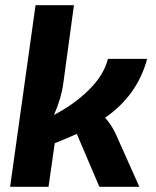

<svg xmlns="http://www.w3.org/2000/svg" viewBox="-20 -720 603 740"><path d="M396 -493H547Q510 -353 385 -266Q408 -242 426 -204L517 0H363L276 -204Q239 -187 191 -168L167 0H19L117 -700H265L224 -399Q216 -340 188 -277Q265 -317 322.5 -373.5Q380 -430 396 -493Z"/></svg>

Font: Exo 2.0
Style: Bold Italic
Weight: 700
Italic angle: -8°
Designer: Natanael Gama
Version: Version 1.001;PS 001.001;hotconv 1.0.70;makeotf.lib2.5.58329